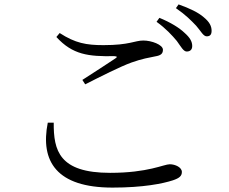

<svg xmlns="http://www.w3.org/2000/svg" viewBox="-20 -837 1040 872"><path d="M197 -280C162 -104 237 15 491 15C630 15 719 -3 765 -18C795 -28 806 -38 806 -56C806 -77 776 -91 751 -91C724 -91 653 -52 480 -52C249 -52 223 -153 224 -280ZM367 -454C436 -489 527 -535 577 -553C627 -571 657 -575 685 -581C710 -585 720 -593 720 -611C720 -634 668 -653 631 -653C592 -653 569 -632 450 -632C372 -632 322 -641 251 -687L236 -669C310 -588 382 -580 499 -582C513 -581 514 -578 503 -571C467 -547 404 -506 354 -474ZM779 -800C824 -769 848 -744 871 -720C893 -695 903 -672 919 -672C934 -672 941 -680 941 -697C941 -718 932 -737 905 -759C881 -780 842 -799 791 -817ZM691 -738C734 -707 762 -676 783 -651C802 -625 813 -603 828 -603C843 -603 853 -611 853 -628C853 -648 843 -666 818 -688C794 -711 755 -735 704 -756Z"/></svg>

Font: Source Han Serif K
Style: Regular
Weight: 400
Designer: Ryoko NISHIZUKA 西塚涼子 (kana & ideographs); Frank Grießhammer (Latin, Greek & Cyrillic); Wenlong ZHANG 张文龙 (bopomofo); San
Foundry: Adobe Systems Incorporated
Version: Version 1.001;PS 1.001;hotconv 16.6.54;makeotf.lib2.5.65590